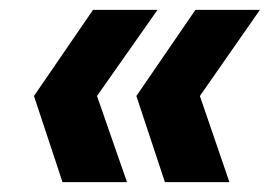

<svg xmlns="http://www.w3.org/2000/svg" viewBox="-20 -490 560 390"><path d="M315 -120 257 -295 377 -470H508L386 -295L446 -120ZM107 -120 49 -295 169 -470H300L177 -295L238 -120Z"/></svg>

Font: DM Sans 18pt ExtraBold
Style: Italic
Weight: 800
Italic angle: -10°
Designer: Colophon Foundry, Jonny Pinhorn
Foundry: Colophon Foundry
Version: Version 4.004;gftools[0.9.30]